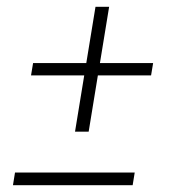

<svg xmlns="http://www.w3.org/2000/svg" viewBox="-20 -543 540 563"><path d="M200 -157 227 -322H71L77 -358H233L260 -523H300L273 -358H429L423 -322H267L240 -157ZM18 0 24 -37H375L369 0Z"/></svg>

Font: Iosevka Slab Extralight
Style: Italic
Weight: 200
Italic angle: -9°
Monospace: yes
Designer: Belleve Invis
Foundry: Belleve Invis
Version: Version 11.1.1; ttfautohint (v1.8.3)